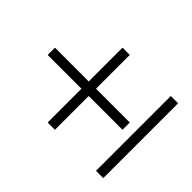

<svg xmlns="http://www.w3.org/2000/svg" viewBox="-161 -820 989 989"><g transform="rotate(-45 333.5 -325.5)"><path d="M307 -106V-352H61V-405H307V-651H360V-405H606V-352H360V-106ZM61 0V-53H606V0Z"/></g></svg>

Font: Mulat Addis
Style: Regular
Weight: 400
Designer: Fasil fikreab
Version: Version 1.001; ttfautohint (v1.8.3)